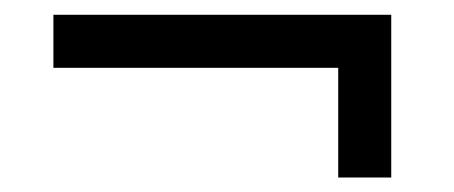

<svg xmlns="http://www.w3.org/2000/svg" viewBox="-20 -411 626 265"><path d="M446.8 -166V-317.4H53.7V-390.6H520V-166Z"/></svg>

Font: Andika DR AuSIL
Style: Regular
Weight: 400
Designer: Annie Olsen & Victor Gaultney
Foundry: SIL International
Version: Version 0.003